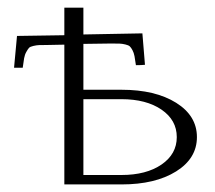

<svg xmlns="http://www.w3.org/2000/svg" viewBox="-20 -487 567 507"><path d="M149.9 -466.8H200.2V-396L356 -398.9L362.8 -315.9Q354 -314.9 338.9 -314.9Q336.9 -329.6 335.2 -338.6Q333.5 -347.7 329.8 -354.5Q326.2 -361.3 322.8 -364.5Q319.3 -367.7 311 -369.6Q302.7 -371.6 295.9 -371.8Q289.1 -372.1 273.9 -372.1L200.2 -371.1V-250H300.8Q390.1 -250 445.1 -215.6Q500 -181.2 500 -125Q500 -68.8 445.1 -34.4Q390.1 0 300.8 0H149.9V-369.1L105 -368.2Q89.4 -368.2 83 -367.9Q76.7 -367.7 68.1 -365.7Q59.6 -363.8 56.6 -360.6Q53.7 -357.4 49.6 -350.1Q45.4 -342.8 43.7 -333.3Q42 -323.7 40 -308.1H17.1L24.9 -392.1L149.9 -394ZM200.2 -24.9H300.8Q366.2 -24.9 406.5 -52.5Q446.8 -80.1 446.8 -125Q446.8 -169.9 406.5 -197.5Q366.2 -225.1 300.8 -225.1H200.2Z"/></svg>

Font: Resagokr
Style: Light
Weight: 300
Designer: gluk
Foundry: gluk
Version: Version 0.95